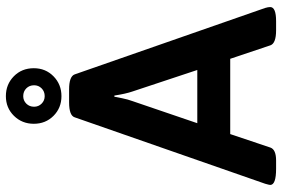

<svg xmlns="http://www.w3.org/2000/svg" viewBox="-173 -784 959 653"><g transform="rotate(-90 306.5 -457.5)"><path d="M4 -18Q4 -21 8 -35L234 -683Q240 -702 285 -702H329Q373 -702 380 -683L606 -35Q609 -25 609 -18Q609 2 561 2H530Q486 2 479 -17L433 -154H177L131 -17Q124 2 87 2H59Q4 2 4 -18ZM395 -266 322 -486Q314 -509 308 -548H304Q303 -542 299 -522Q295 -502 289 -486L214 -266ZM212 -822Q212 -862 239 -889.5Q266 -917 306 -917Q346 -917 373.5 -890Q401 -863 401 -822Q401 -782 373.5 -755Q346 -728 306 -728Q266 -728 239 -755Q212 -782 212 -822ZM343 -821Q343 -837 332.5 -847.5Q322 -858 306 -858Q291 -858 280.5 -847.5Q270 -837 270 -821Q270 -806 280.5 -795.5Q291 -785 306 -785Q322 -785 332.5 -795.5Q343 -806 343 -821Z"/></g></svg>

Font: Asap-SemiBold
Style: Regular
Weight: 600
Designer: Pablo Cosgaya
Foundry: Omnibus-Type
Version: Version 2.000; ttfautohint (v1.8)